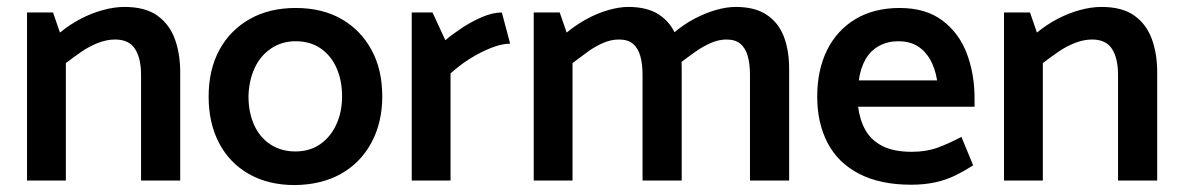

<svg xmlns="http://www.w3.org/2000/svg" viewBox="-20 -521 3413 554"><path d="M170 0V-339Q191 -355 214 -371Q237 -387 262.5 -397Q288 -407 312 -407Q352 -407 369.5 -380Q387 -353 387 -305V0H500V-312Q500 -366 484.5 -408.5Q469 -451 434 -476Q399 -501 339 -501Q310 -501 277 -492Q244 -483 212.5 -466.5Q181 -450 153 -427L133 -485H58V0Z M831 13Q754 13 698 -19Q642 -51 612 -108.5Q582 -166 582 -242Q582 -320 613 -377Q644 -434 700.5 -466Q757 -498 833 -498Q910 -498 965.5 -466Q1021 -434 1052 -377Q1083 -320 1083 -243Q1083 -167 1051.5 -109Q1020 -51 964 -19.5Q908 12 831 13ZM832 -84Q874 -84 904 -105Q934 -126 950.5 -162Q967 -198 967 -243Q967 -289 951 -325Q935 -361 905 -381.5Q875 -402 833 -402Q793 -402 762 -381Q731 -360 714.5 -324Q698 -288 697 -243Q697 -197 713 -161Q729 -125 760 -104.5Q791 -84 832 -84Z M1280 0V-309Q1306 -333 1336.5 -352Q1367 -371 1397.5 -383Q1428 -395 1452 -395L1428 -485Q1402 -485 1371.5 -472Q1341 -459 1313 -440.5Q1285 -422 1265 -405L1228 -485H1168V0Z M1632 0V-339Q1653 -355 1675 -371Q1697 -387 1720 -397Q1743 -407 1766 -407Q1792 -407 1806.5 -394.5Q1821 -382 1827.5 -359.5Q1834 -337 1834 -305V0H1947V-322Q1947 -376 1931.5 -416Q1916 -456 1882 -478.5Q1848 -501 1793 -501Q1767 -501 1735.5 -492Q1704 -483 1673.5 -466.5Q1643 -450 1615 -427L1595 -485H1520V0ZM1942 -339Q1963 -355 1985.5 -371Q2008 -387 2031 -397Q2054 -407 2076 -407Q2102 -407 2116.5 -394.5Q2131 -382 2137.5 -359.5Q2144 -337 2144 -305V0H2257V-322Q2257 -376 2241.5 -416Q2226 -456 2192 -478.5Q2158 -501 2103 -501Q2076 -501 2045 -492Q2014 -483 1983 -466.5Q1952 -450 1925 -427Z M2792 -213V-237Q2792 -308 2769.5 -367Q2747 -426 2699 -462Q2651 -498 2576 -498Q2502 -498 2448.5 -466Q2395 -434 2366.5 -376.5Q2338 -319 2338 -242Q2338 -166 2368 -108.5Q2398 -51 2459 -19.5Q2520 12 2609 12Q2647 12 2679 5Q2711 -2 2738 -15.5Q2765 -29 2788 -44L2754 -126Q2718 -107 2685.5 -95Q2653 -83 2611 -83Q2559 -83 2526.5 -99.5Q2494 -116 2477.5 -145Q2461 -174 2456 -213ZM2458 -289Q2463 -325 2477.5 -350Q2492 -375 2516.5 -388.5Q2541 -402 2572 -402Q2604 -402 2626.5 -388.5Q2649 -375 2663.5 -350Q2678 -325 2684 -289Z M2989 0V-339Q3010 -355 3033 -371Q3056 -387 3081.5 -397Q3107 -407 3131 -407Q3171 -407 3188.5 -380Q3206 -353 3206 -305V0H3319V-312Q3319 -366 3303.5 -408.5Q3288 -451 3253 -476Q3218 -501 3158 -501Q3129 -501 3096 -492Q3063 -483 3031.5 -466.5Q3000 -450 2972 -427L2952 -485H2877V0Z"/></svg>

Font: Catamaran SemiBold
Style: Regular
Weight: 600
Designer: Pria Ravichandran
Version: Version 2.000